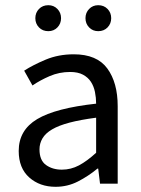

<svg xmlns="http://www.w3.org/2000/svg" viewBox="-20 -707 544 739"><path d="M194 12Q133 12 92.5 -24Q52 -60 52 -126Q52 -206 123 -248.5Q194 -291 350 -308Q350 -331 345.5 -353Q341 -375 330 -392Q319 -409 299.5 -419.5Q280 -430 250 -430Q208 -430 171 -414Q134 -398 105 -378L73 -435Q107 -457 156 -477.5Q205 -498 264 -498Q353 -498 393 -443.5Q433 -389 433 -298V0H365L358 -58H355Q320 -29 280 -8.5Q240 12 194 12ZM218 -54Q253 -54 284 -70.5Q315 -87 350 -119V-254Q289 -246 247.5 -235Q206 -224 180.5 -209Q155 -194 143.5 -174.5Q132 -155 132 -132Q132 -90 157 -72Q182 -54 218 -54ZM166 -587Q144 -587 130 -601.5Q116 -616 116 -637Q116 -658 130 -672.5Q144 -687 166 -687Q187 -687 201 -672.5Q215 -658 215 -637Q215 -616 201 -601.5Q187 -587 166 -587ZM358 -587Q337 -587 323 -601.5Q309 -616 309 -637Q309 -658 323 -672.5Q337 -687 358 -687Q380 -687 394 -672.5Q408 -658 408 -637Q408 -616 394 -601.5Q380 -587 358 -587Z"/></svg>

Font: Pinyin1712
Style: Regular
Weight: 400
Version: Version 1